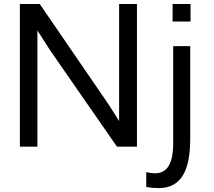

<svg xmlns="http://www.w3.org/2000/svg" viewBox="-20 -731 1066 957"><path d="M929.7 -623.5V-710.9H840.3V-623.5ZM771 206.5C912.1 206.5 928.2 65.4 928.2 -45.9V-501H843.3V-17.6C843.3 85.4 813 132.8 752 132.8C740.2 132.8 726.1 130.9 709 127V200.7C729.5 204.6 750 206.5 771 206.5ZM166.5 0V-579.1L229 -481.4L563 0H662.6V-710.9H573.7V-127.9L521 -210.9L178.2 -710.9H79.1V0Z"/></svg>

Font: Ride
Style: Regular
Weight: 400
Version: Version 3.000